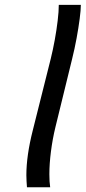

<svg xmlns="http://www.w3.org/2000/svg" viewBox="-20 -787 360 807"><path d="M227.1 -766.6H319.8Q319.8 -745.1 314.9 -708Q310.1 -670.9 302 -626.7Q293.9 -582.5 283.2 -539.6L212.9 -252.4Q200.7 -202.1 194.1 -150.1Q187.5 -98.1 187.5 -54.7Q187.5 -22 190.9 0H93.3Q92.3 -12.7 91.6 -25.4Q90.8 -38.1 90.8 -50.8Q90.8 -132.8 117.7 -238.8L193.4 -540.5Q202.6 -577.6 210.2 -619.4Q217.8 -661.1 222.4 -700Q227.1 -738.8 227.1 -766.6Z"/></svg>

Font: Andika
Style: Italic
Weight: 400
Italic angle: -14°
Designer: Victor Gaultney, Annie Olsen, Julie Remington, Don Collingsworth, Eric Hays, Becca Hirsbrunner
Foundry: SIL International
Version: Version 6.101